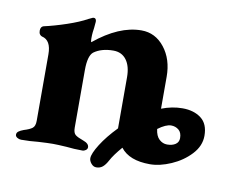

<svg xmlns="http://www.w3.org/2000/svg" viewBox="-61 -524 783 651"><g transform="rotate(10 330.0 -198.0)"><path d="M283 24Q283 8 303.5 -24.5Q324 -57 358 -92V-268Q358 -306 342 -327.5Q326 -349 297 -349Q256 -349 230 -330Q213 -316 213 -267V-69Q213 -51 221 -44.5Q229 -38 249 -31Q269 -24 269 -11Q269 -5 263.5 -1Q258 3 252 3Q223 3 197 0Q165 -2 150 -2Q133 -2 99 0Q72 3 41 3Q34 3 27.5 -1Q21 -5 21 -11Q21 -18 27 -22.5Q33 -27 44 -31Q64 -37 73 -44Q82 -51 82 -69V-298Q82 -347 50 -354Q46 -355 42.5 -359.5Q39 -364 39 -372Q39 -386 49 -389Q85 -397 126.5 -411Q168 -425 195 -440Q198 -441 203.5 -444Q209 -447 212 -447Q221 -447 221 -435L219 -413Q218 -407 217 -398Q216 -389 216 -377Q216 -366 218 -364Q302 -433 379 -433Q427 -433 458.5 -393Q490 -353 490 -293V-183Q526 -197 562 -197Q601 -197 626 -178Q651 -159 651 -118Q651 -83 624 -54Q597 -25 558 -8Q519 9 485 9Q414 9 384 -30Q358 0 347 21Q339 36 330 43.5Q321 51 308 51Q298 51 290.5 42Q283 33 283 24ZM571 -96Q571 -115 560 -124Q549 -133 534 -133Q516 -133 489 -113Q492 -89 504 -78Q516 -67 531 -67Q549 -67 560 -74.5Q571 -82 571 -96Z"/></g></svg>

Font: EB Garamond
Style: Bold
Weight: 700
Designer: Georg Duffner and Octavio Pardo
Foundry: Georg Duffner
Version: Version 1.000; ttfautohint (v1.6)